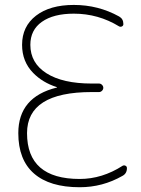

<svg xmlns="http://www.w3.org/2000/svg" viewBox="-20 -785 583 794"><path d="M214.8 -422.9Q215.8 -422.9 215.8 -423.8Q215.8 -424.8 214.8 -424.8Q156.2 -443.4 117.2 -483.4Q71.3 -530.3 71.3 -599.6Q71.3 -675.8 128.9 -720.2Q186.5 -764.6 285.2 -764.6Q386.7 -764.6 472.7 -716.8Q490.2 -707 490.2 -685.5Q490.2 -678.7 484.4 -675.8Q478.5 -672.9 472.7 -675.8Q386.7 -728.5 285.2 -728.5Q201.2 -728.5 153.3 -694.8Q105.5 -661.1 105.5 -599.6Q105.5 -524.4 172.4 -481.9Q239.3 -439.5 359.4 -439.5H389.6Q396.5 -439.5 401.9 -434.1Q407.2 -428.7 407.2 -421.9Q407.2 -415 401.9 -409.7Q396.5 -404.3 389.6 -404.3H359.4Q91.8 -404.3 91.8 -234.4Q91.8 -44.9 309.6 -44.9Q402.3 -44.9 487.3 -99.6Q493.2 -102.5 499 -99.6Q504.9 -96.7 504.9 -89.8Q504.9 -67.4 486.3 -57.6Q404.3 -10.7 309.6 -10.7Q185.5 -10.7 120.6 -67.4Q55.7 -124 55.7 -234.4Q55.7 -383.8 214.8 -422.9Z"/></svg>

Font: Gen Jyuu Gothic ExtraLight
Style: Regular
Weight: 100
Designer: [Source Han Sans]
Ryoko NISHIZUKA  (kana & ideographs); Paul D. Hunt (Latin, Greek & Cyrillic); Wenlong ZHANG  (bopomofo
Version: Version 1.002.20150607